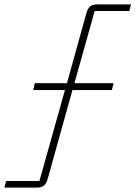

<svg xmlns="http://www.w3.org/2000/svg" viewBox="-98 -718 615 872"><path d="M-70 104H81L197 -309H53L60 -340H206L294 -657Q300 -679 311 -688.5Q322 -698 345 -698H497L489 -668H332L240 -340H418L410 -309H231L119 93Q113 115 102 124.5Q91 134 70 134H-78Z"/></svg>

Font: IBM Plex Sans Condensed ExtraLight
Style: Italic
Weight: 200
Width: 3
Italic angle: -11°
Designer: Mike Abbink, Paul van der Laan, Pieter van Rosmalen
Foundry: Bold Monday
Version: Version 1.3